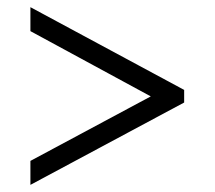

<svg xmlns="http://www.w3.org/2000/svg" viewBox="-20 -626 599 536"><path d="M64.9 -109.9V-176.8L400.9 -356.9L64.9 -539.1V-606L494.1 -375V-339.8Z"/></svg>

Font: Noto Serif Lao
Style: Regular
Weight: 400
Designer: Danh Hong
Foundry: Danh Hong
Version: Version 1.03 uh